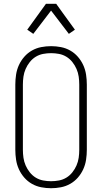

<svg xmlns="http://www.w3.org/2000/svg" viewBox="-20 -987 540 1015"><path d="M250 8Q224 8 198 3Q172 -2 149 -15Q126 -28 108.5 -48Q91 -68 80 -92Q69 -116 65 -142.5Q61 -169 61 -195V-540Q61 -566 65 -592.5Q69 -619 80 -643Q91 -667 108.5 -687Q126 -707 149 -720Q172 -733 198 -738Q224 -743 250 -743Q276 -743 302 -738Q328 -733 351 -720Q374 -707 391.5 -687Q409 -667 420 -643Q431 -619 435 -592.5Q439 -566 439 -540V-195Q439 -169 435 -142.5Q431 -116 420 -92Q409 -68 391.5 -48Q374 -28 351 -15Q328 -2 302 3Q276 8 250 8ZM250 -29Q271 -29 292 -33Q313 -37 331 -48Q349 -59 362.5 -76Q376 -93 384.5 -112.5Q393 -132 396 -153Q399 -174 399 -195V-540Q399 -561 396 -582Q393 -603 384.5 -622.5Q376 -642 362.5 -659Q349 -676 331 -687Q313 -698 292 -702Q271 -706 250 -706Q229 -706 208 -702Q187 -698 169 -687Q151 -676 137.5 -659Q124 -642 115.5 -622.5Q107 -603 104 -582Q101 -561 101 -540V-195Q101 -174 104 -153Q107 -132 115.5 -112.5Q124 -93 137.5 -76Q151 -59 169 -48Q187 -37 208 -33Q229 -29 250 -29ZM156 -808 124 -830 223 -967H277L310 -921L376 -830L344 -808L250 -931Z"/></svg>

Font: Iosevka SS18 Extralight
Style: Regular
Weight: 200
Monospace: yes
Designer: Belleve Invis
Foundry: Belleve Invis
Version: Version 25.1.1; ttfautohint (v1.8.4)